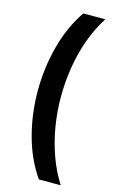

<svg xmlns="http://www.w3.org/2000/svg" viewBox="-147 -890 687 1114"><g transform="rotate(15 196.5 -333.5)"><path d="M207.9 165Q138.5 65.7 103.6 -63Q68.6 -191.7 68.6 -332Q68.6 -469.9 103.6 -600.6Q138.5 -731.3 207.9 -832H339.8Q295.2 -762.7 265.5 -680.6Q235.9 -598.6 221.6 -509.6Q207.3 -420.6 207.3 -330.7Q207.3 -242 221.9 -154.2Q236.6 -66.4 265.9 14.8Q295.2 96 339.2 165H207.9Z"/></g></svg>

Font: Noto Sans Oriya
Style: Regular
Weight: 400
Designer: Amélie Bonet and Sol Matas
Foundry: Google LLC
Version: Version 2.006